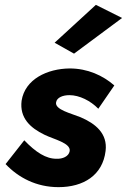

<svg xmlns="http://www.w3.org/2000/svg" viewBox="-20 -752 523 791"><path d="M483 -678 375 -732 205 -576 285 -531ZM80 -174 3 -76C56 -20 130 19 221 19C324 19 403 -30 415 -130C424 -202 373 -243 312 -269C273 -285 206 -300 211 -330C214 -351 240 -360 266 -360C307 -360 353 -337 385 -304L451 -400C404 -441 341 -470 267 -470C175 -469 83 -426 69 -337C60 -266 105 -225 163 -197C201 -178 273 -163 267 -129C263 -107 237 -97 214 -98C170 -97 127 -125 80 -174Z"/></svg>

Font: Jost*
Style: Bold Italic
Weight: 700
Italic angle: -10°
Version: Version 3.7